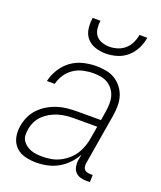

<svg xmlns="http://www.w3.org/2000/svg" viewBox="-138 -829 777 925"><g transform="rotate(20 250.0 -366.0)"><path d="M158 8Q129 8 101 1Q73 -6 53.5 -25Q34 -44 27.5 -72Q21 -100 26 -130Q30 -155 40.5 -179Q51 -203 70 -223Q89 -243 112 -256.5Q135 -270 160 -278Q185 -286 210 -288.5Q235 -291 260 -291H382L390 -339Q393 -359 393.5 -378.5Q394 -398 389 -416Q384 -434 373 -449Q362 -464 346 -474Q330 -484 311 -487.5Q292 -491 272 -491Q247 -491 221 -485.5Q195 -480 172 -465Q149 -450 134 -427Q119 -404 113 -379H73Q80 -411 98.5 -441Q117 -471 145 -491.5Q173 -512 206.5 -520Q240 -528 272 -528Q298 -528 323 -523.5Q348 -519 368.5 -506.5Q389 -494 404 -475Q419 -456 426.5 -433Q434 -410 434 -384.5Q434 -359 430 -333L386 -71Q385 -62 386 -54Q387 -46 392 -40Q397 -34 405.5 -31.5Q414 -29 422 -29H435L434 8H415Q399 8 384 3.5Q369 -1 359 -12Q349 -23 346 -39Q343 -55 345 -71L351 -103Q337 -77 316 -55Q295 -33 269 -18.5Q243 -4 214.5 2Q186 8 158 8ZM177 -29Q199 -29 221.5 -33Q244 -37 265 -47.5Q286 -58 304.5 -74Q323 -90 335.5 -110Q348 -130 355.5 -152Q363 -174 366 -196L376 -255H260Q240 -255 219.5 -253Q199 -251 178.5 -245Q158 -239 139 -228.5Q120 -218 104.5 -203Q89 -188 79.5 -168.5Q70 -149 67 -128Q64 -113 65 -98Q66 -83 73.5 -71Q81 -59 93 -50.5Q105 -42 118.5 -37Q132 -32 147 -30.5Q162 -29 177 -29ZM293 -600Q265 -600 239 -608.5Q213 -617 196 -637Q179 -657 175.5 -684.5Q172 -712 176 -740H216Q213 -720 215.5 -699.5Q218 -679 229.5 -664.5Q241 -650 260 -643.5Q279 -637 299 -637Q319 -637 340 -643.5Q361 -650 377.5 -664.5Q394 -679 403.5 -699.5Q413 -720 416 -740H456Q452 -712 438.5 -684.5Q425 -657 402 -637Q379 -617 350 -608.5Q321 -600 293 -600Z"/></g></svg>

Font: Iosevka SS18 Extralight
Style: Italic
Weight: 200
Italic angle: -9°
Monospace: yes
Designer: Belleve Invis
Foundry: Belleve Invis
Version: Version 25.1.1; ttfautohint (v1.8.4)